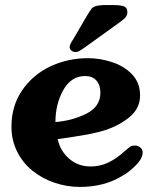

<svg xmlns="http://www.w3.org/2000/svg" viewBox="-20 -736 620 761"><path d="M321.8 -285.2Q377.9 -313 377.9 -368.7Q377.9 -398.9 362.3 -416.5Q347.2 -434.6 317.4 -434.6Q261.7 -434.6 230.5 -378.4Q199.7 -322.3 199.7 -252.4Q265.6 -257.3 321.8 -285.2ZM254.9 -106.4Q290 -76.2 338.9 -76.2Q377 -76.2 409.2 -91.8Q441.4 -106.9 474.6 -137.2Q491.2 -151.4 497.1 -155.3Q502.4 -159.2 516.1 -159.2Q526.9 -159.2 536.1 -151.4Q545.4 -143.6 545.4 -132.3Q545.4 -107.4 518.1 -80.6Q491.2 -53.2 463.4 -38.1Q392.6 4.9 296.4 4.9Q245.6 4.9 196.3 -11.7Q147 -28.3 108.4 -59.6Q69.8 -90.8 47.9 -135.3Q25.4 -179.7 25.4 -233.9Q25.4 -315.9 67.4 -377.4Q109.4 -439.5 179.2 -472.7Q249 -505.4 328.6 -505.4Q376.5 -505.4 424.3 -489.7Q472.2 -474.1 503.9 -440.9Q535.2 -407.7 535.2 -357.9Q535.2 -307.1 494.6 -272.9Q453.6 -238.8 397 -220.2Q370.6 -211.9 339.4 -205.6Q307.6 -199.2 268.6 -193.4Q228.5 -188 208.5 -184.6Q219.2 -136.7 254.9 -106.4ZM431.6 -715.8Q459.5 -715.8 472.2 -710.4Q484.9 -705.1 484.9 -688Q484.9 -678.2 480.5 -671.4Q475.6 -664.1 468.3 -658.2Q460.4 -652.3 452.1 -646L321.3 -551.8L305.2 -540.5Q299.8 -536.6 293 -533.2Q286.1 -529.8 279.8 -529.8Q270 -529.8 263.2 -535.2Q255.9 -541 255.9 -549.8Q255.9 -559.6 271.5 -582.5L324.2 -672.9Q336.9 -693.8 342.3 -700.7Q347.2 -707.5 356.9 -710.9Q366.2 -714.4 386.7 -715.8Z"/></svg>

Font: inglobal
Style: Bold
Weight: 700
Designer: Andrey Kochetov, Denis Davydov, Evgeny Yurtaev
Foundry: inglobal.ru
Version: Version 1.00 September 25, 2014, initial release